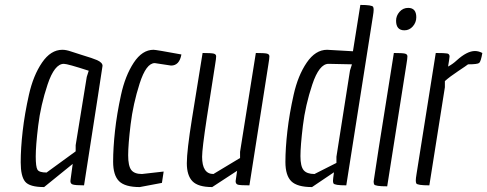

<svg xmlns="http://www.w3.org/2000/svg" viewBox="-20 -752 1977 779"><path d="M233 -550Q248 -550 267 -543.5Q286 -537 312 -529Q338 -521 350 -517Q362 -513 374 -508Q396 -498 396 -485Q396 -481 321 0Q286 0 275 -3.5Q264 -7 266 -21L275 -87L159 7Q100 7 82 -15Q64 -37 64 -93.5Q64 -150 72 -220Q80 -290 97.5 -368Q115 -446 150.5 -498Q186 -550 233 -550ZM239 -493Q201 -493 173 -409Q145 -325 135 -242.5Q125 -160 125 -117.5Q125 -75 132 -63.5Q139 -52 169 -52L287 -138V-163L332 -440L340 -465Q254 -493 239 -493Z M674 -486 608 -496Q573 -496 546.5 -413Q520 -330 510 -247.5Q500 -165 500 -122Q500 -79 512.5 -62.5Q525 -46 556 -46L644 -56L637 -10L547 7Q487 7 463 -17Q439 -41 439 -96Q439 -151 446.5 -220Q454 -289 471 -367Q488 -445 522.5 -497.5Q557 -550 603 -550Q613 -550 716 -531Q708 -486 674 -486Z M759 -271 802 -537Q837 -537 847 -534.5Q857 -532 857 -523.5Q857 -515 853 -491L819 -273Q800 -148 800 -116Q800 -46 846 -46L954 -111V-136L1018 -537Q1053 -537 1063 -534.5Q1073 -532 1073 -523.5Q1073 -515 1069 -491L992 0Q956 0 946 -2.5Q936 -5 936 -17L942 -59L841 7Q784 7 761 -16.5Q738 -40 738 -90Q738 -140 759 -271Z M1307 -550 1412 -544 1442 -732Q1490 -732 1494 -724Q1496 -720 1496 -712Q1496 -704 1493 -686L1385 0Q1337 0 1333 -8Q1331 -12 1331 -18.5Q1331 -25 1335 -53L1246 7Q1186 7 1162 -16.5Q1138 -40 1138 -95Q1138 -150 1146 -220Q1154 -290 1171.5 -368Q1189 -446 1224.5 -498Q1260 -550 1307 -550ZM1256 -46 1345 -91V-116L1400 -466L1408 -491L1313 -493Q1275 -493 1247 -409Q1219 -325 1209 -242.5Q1199 -160 1199 -118.5Q1199 -77 1212 -61.5Q1225 -46 1256 -46Z M1621 -629Q1587 -629 1587 -668Q1587 -688 1601 -704Q1615 -720 1636 -720Q1669 -720 1669 -682Q1669 -661 1655 -645Q1641 -629 1621 -629ZM1498 -4Q1496 -8 1496 -16Q1496 -24 1578 -537Q1613 -537 1623 -534.5Q1633 -532 1633 -523.5Q1633 -515 1629 -491L1551 4Q1502 4 1498 -4Z M1804 -523Q1804 -521 1802 -507L1798 -482Q1817 -492 1833 -507Q1875 -545 1907 -545Q1922 -545 1937 -537Q1931 -502 1924 -496.5Q1917 -491 1879 -491Q1873 -486 1839 -463.5Q1805 -441 1785 -423V-398L1722 0Q1673 0 1669 -8Q1667 -12 1667 -20Q1667 -28 1670 -46L1748 -537Q1785 -537 1794.5 -535Q1804 -533 1804 -523Z"/></svg>

Font: Economica
Style: Italic
Weight: 400
Designer: Vicente Lamonaca
Foundry: Vicente Lamonaca
Version: Version 1.100